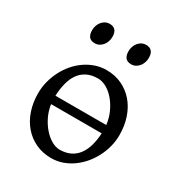

<svg xmlns="http://www.w3.org/2000/svg" viewBox="-163 -770 829 892"><g transform="rotate(30 251.5 -323.5)"><path d="M116.7 -202.6Q121.6 -168.5 136.2 -138.7Q150.9 -108.9 170.7 -86.7Q190.4 -64.5 212.9 -51.8Q235.4 -39.1 255.9 -39.1Q288.1 -39.1 312.3 -50.5Q336.4 -62 352.5 -83.3Q368.7 -104.5 377.4 -134.8Q386.2 -165 388.2 -202.6ZM387.2 -246.6Q383.3 -281.2 369.4 -311.8Q355.5 -342.3 336.2 -365.2Q316.9 -388.2 293.5 -401.6Q270 -415 247.1 -415Q211.9 -415 187.3 -402.3Q162.6 -389.6 147 -366.9Q131.3 -344.2 123.8 -313.5Q116.2 -282.7 114.7 -246.6ZM463.9 -236.8Q463.9 -204.1 455.6 -172.9Q447.3 -141.6 432.6 -113.8Q418 -85.9 397.5 -62.3Q377 -38.6 352.3 -21.5Q327.6 -4.4 299.8 5.1Q272 14.6 242.2 14.6Q195.8 14.6 158.4 -2.9Q121.1 -20.5 94.5 -51.3Q67.9 -82 53.5 -124.5Q39.1 -167 39.1 -216.8Q39.1 -249 47.1 -280.3Q55.2 -311.5 69.6 -339.6Q84 -367.7 104.2 -391.4Q124.5 -415 149.2 -432.1Q173.8 -449.2 202.4 -459Q231 -468.8 261.2 -468.8Q307.1 -468.8 344.5 -451.2Q381.8 -433.6 408.4 -402.6Q435.1 -371.6 449.5 -329.1Q463.9 -286.6 463.9 -236.8ZM402.8 -615.7Q402.8 -602.1 398.4 -589.8Q394 -577.6 386.5 -568.6Q378.9 -559.6 368.7 -554.2Q358.4 -548.8 346.2 -548.8Q324.2 -548.8 314.7 -561Q305.2 -573.2 305.2 -595.7Q305.2 -609.4 309.6 -621.6Q314 -633.8 321.8 -642.8Q329.6 -651.9 339.6 -657Q349.6 -662.1 361.3 -662.1Q402.8 -662.1 402.8 -615.7ZM207.5 -615.7Q207.5 -602.1 203.1 -589.8Q198.7 -577.6 191.2 -568.6Q183.6 -559.6 173.3 -554.2Q163.1 -548.8 150.9 -548.8Q128.9 -548.8 119.4 -561Q109.9 -573.2 109.9 -595.7Q109.9 -609.4 114.3 -621.6Q118.7 -633.8 126.5 -642.8Q134.3 -651.9 144.3 -657Q154.3 -662.1 166 -662.1Q207.5 -662.1 207.5 -615.7Z"/></g></svg>

Font: Gentium Unicode
Style: Regular
Weight: 400
Version: Version 1.009